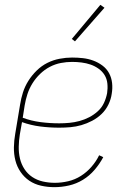

<svg xmlns="http://www.w3.org/2000/svg" viewBox="-20 -766 540 794"><path d="M205 8Q177 8 150 2Q123 -4 101.5 -18.5Q80 -33 65 -55Q50 -77 43.5 -103Q37 -129 37.5 -157Q38 -185 43 -213L63 -333Q67 -359 75 -384Q83 -409 97.5 -432Q112 -455 132 -474.5Q152 -494 176 -506Q200 -518 226.5 -523Q253 -528 278 -528Q301 -528 323 -525.5Q345 -523 365.5 -515.5Q386 -508 403.5 -495Q421 -482 431 -463.5Q441 -445 443.5 -423Q446 -401 442 -378Q439 -356 428.5 -334Q418 -312 400.5 -295Q383 -278 361 -266.5Q339 -255 316.5 -248.5Q294 -242 271 -240Q248 -238 225 -238Q185 -238 146 -243Q107 -248 71 -261L62 -210Q58 -185 57.5 -159.5Q57 -134 62.5 -110.5Q68 -87 81 -67Q94 -47 113.5 -34Q133 -21 157 -15.5Q181 -10 207 -10Q234 -10 262 -16.5Q290 -23 314.5 -38.5Q339 -54 358.5 -76.5Q378 -99 390 -124L407 -116Q392 -88 371 -63.5Q350 -39 323 -22.5Q296 -6 265.5 1Q235 8 205 8ZM225 -256Q246 -256 267 -258Q288 -260 308.5 -265.5Q329 -271 348.5 -281Q368 -291 384.5 -306Q401 -321 410 -340.5Q419 -360 423 -381Q426 -401 424 -420.5Q422 -440 412.5 -455.5Q403 -471 387.5 -482Q372 -493 354.5 -499Q337 -505 317.5 -507.5Q298 -510 278 -510Q255 -510 231.5 -505.5Q208 -501 186 -489.5Q164 -478 145.5 -460Q127 -442 114 -421Q101 -400 93.5 -377Q86 -354 82 -330L74 -279Q109 -266 147.5 -261Q186 -256 225 -256ZM290 -595 277 -605 395 -746 412 -734Z"/></svg>

Font: Iosevka Term Curly Thin
Style: Italic
Weight: 100
Italic angle: -9°
Designer: Belleve Invis
Foundry: Belleve Invis
Version: Version 32.3.0